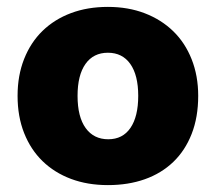

<svg xmlns="http://www.w3.org/2000/svg" viewBox="-20 -521 626 557"><path d="M555 -243Q555 -181 536 -132.5Q517 -84 482.5 -51Q448 -18 400 -1Q352 16 293 16Q234 16 186 -2Q138 -20 103.5 -53.5Q69 -87 50 -135Q31 -183 31 -243Q31 -302 50 -350Q69 -398 103.5 -431.5Q138 -465 186 -483Q234 -501 293 -501Q352 -501 400 -482.5Q448 -464 482.5 -430.5Q517 -397 536 -349Q555 -301 555 -243ZM205 -243Q205 -182 228.5 -149.5Q252 -117 294 -117Q336 -117 358.5 -150Q381 -183 381 -243Q381 -303 358 -335.5Q335 -368 293 -368Q251 -368 228 -335.5Q205 -303 205 -243Z"/></svg>

Font: Baloo Cyrillic
Style: Regular
Weight: 400
Designer: Ek Type, Denis Ignatov
Foundry: Ek Type
Version: Version 1.50 July 26, 2019